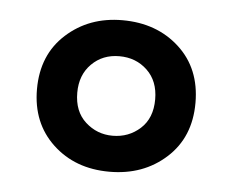

<svg xmlns="http://www.w3.org/2000/svg" viewBox="-33 -760 432 356"><g transform="rotate(5 182.5 -582.0)"><path d="M182 -441Q118 -441 76.5 -480Q35 -519 35 -582Q35 -646 77.5 -684.5Q120 -723 182 -723Q246 -723 288 -684.5Q330 -646 330 -582Q330 -518 287.5 -479.5Q245 -441 182 -441ZM182 -508Q212 -508 233.5 -527.5Q255 -547 255 -582Q255 -616 234 -636Q213 -656 182 -656Q151 -656 130.5 -635.5Q110 -615 110 -582Q110 -547 131.5 -527.5Q153 -508 182 -508Z"/></g></svg>

Font: Noto Sans Tamil ExtraCondensed SemiBold
Style: Regular
Weight: 600
Width: 2
Designer: Jelle Bosma - Monotype Design Team
Foundry: Monotype Imaging Inc.
Version: Version 2.004; ttfautohint (v1.8.4.7-5d5b)